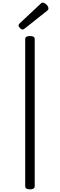

<svg xmlns="http://www.w3.org/2000/svg" viewBox="-20 -1421 454 1455"><path d="M207 14Q189 14 180 8Q171 2 171 -10V-1125Q171 -1137 180 -1142.5Q189 -1148 207 -1148Q225 -1148 234 -1142.5Q243 -1137 243 -1125V-10Q243 2 234 8Q225 14 207 14ZM152 -1197Q142 -1197 131.5 -1208Q121 -1219 121 -1228Q121 -1231 122 -1235Q123 -1239 128 -1243L286 -1391Q291 -1396 294.5 -1398.5Q298 -1401 305 -1401Q312 -1401 322.5 -1394Q333 -1387 340 -1377Q347 -1367 347 -1358Q347 -1352 345 -1348Q343 -1344 335 -1338L169 -1206Q163 -1203 159 -1200Q155 -1197 152 -1197Z"/></svg>

Font: Playwrite CL Light
Style: Regular
Weight: 300
Designer: Veronika Burian, José Scaglione
Foundry: TypeTogether
Version: Version 1.002